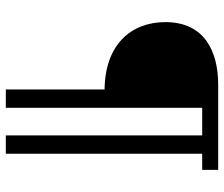

<svg xmlns="http://www.w3.org/2000/svg" viewBox="-75 -695 770 660"><g transform="rotate(90 310.0 -365.0)"><path d="M287.5 0H350.5V-675H445.5V0H508.5V-675H564V-730H271C157.5 -730 56 -683.5 56 -548.5C56 -430 134 -341 287.5 -339.5Z"/></g></svg>

Font: Monaspace Argon ExtraLight
Style: Regular
Weight: 200
Designer: Riley Cran & the Lettermatic Team
Foundry: Lettermatic
Version: Version 1.000 (Monaspace Argon)